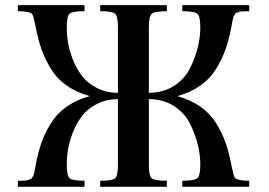

<svg xmlns="http://www.w3.org/2000/svg" viewBox="-20 -720 1038 740"><path d="M553.7 -337.9C590.8 -337.9 623.2 -328.9 650.9 -311C678.5 -293.1 699.2 -270.2 712.9 -242.2C726.6 -214.2 736.5 -187.2 742.7 -161.1C748.9 -135.1 752 -110.4 752 -86.9C752 -58.3 748.4 -40.5 741.2 -33.7C734 -26.9 714.5 -23.4 682.6 -23.4V0H940.4V-23.4C909.8 -23.4 891.3 -27.3 884.8 -35.2C881.5 -39.7 877 -57 871.1 -86.9C865.2 -118.2 857.9 -146.2 849.1 -170.9C840.3 -195.6 828.3 -220.4 813 -245.1C797.7 -269.9 777.3 -291.2 752 -309.1C726.6 -327 696.9 -340.5 663.1 -349.6C696.9 -358.7 726.6 -372.2 752 -390.1C777.3 -408 797.7 -429.5 813 -454.6C828.3 -479.7 840.3 -504.6 849.1 -529.3C857.9 -554 865.2 -582 871.1 -613.3C871.7 -616.5 872.7 -621.7 874 -628.9C875.3 -636.1 876.1 -640.5 876.5 -642.1C876.8 -643.7 877.6 -647 878.9 -651.9C880.2 -656.7 881.3 -659.5 882.3 -660.2C883.3 -660.8 884.6 -662.8 886.2 -666C887.9 -669.3 889.8 -670.9 892.1 -670.9C894.4 -670.9 896.8 -671.7 899.4 -673.3C902 -675 905.4 -675.8 909.7 -675.8C913.9 -675.8 918.5 -675.9 923.3 -676.3C928.2 -676.6 933.9 -676.8 940.4 -676.8V-700.2H682.6V-676.8C714.5 -676.8 734 -673.3 741.2 -666.5C748.4 -659.7 752 -641.9 752 -613.3C752 -589.8 748.9 -565.1 742.7 -539.1C736.5 -513 726.6 -486 712.9 -458C699.2 -430 678.5 -407.1 650.9 -389.2C623.2 -371.3 590.8 -362.3 553.7 -362.3V-613.3C553.7 -641.9 557.3 -659.7 564.5 -666.5C571.6 -673.3 591.1 -676.8 623 -676.8V-700.2H366.2V-676.8C397.5 -676.8 416.7 -673.5 423.8 -667C431 -660.5 434.6 -642.6 434.6 -613.3V-362.3C404.6 -362.3 377.6 -368.5 353.5 -380.9C329.4 -393.2 310.4 -408.5 296.4 -426.8C282.4 -445 270.7 -466 261.2 -489.7C251.8 -513.5 245.4 -535.5 242.2 -555.7C238.9 -575.8 237.3 -595.1 237.3 -613.3C237.3 -642.6 240.9 -660.5 248 -667C255.2 -673.5 274.4 -676.8 305.7 -676.8V-700.2H48.8V-676.8C79.4 -676.8 98 -672.9 104.5 -665C107.7 -660.5 112.3 -643.2 118.2 -613.3C124 -582 131.3 -554 140.1 -529.3C148.9 -504.6 161 -479.7 176.3 -454.6C191.6 -429.5 211.9 -408 237.3 -390.1C262.7 -372.2 292.3 -358.7 326.2 -349.6C292.3 -340.5 262.7 -327 237.3 -309.1C211.9 -291.2 191.6 -269.9 176.3 -245.1C161 -220.4 148.9 -195.6 140.1 -170.9C131.3 -146.2 124 -118.2 118.2 -86.9C117.5 -83.7 116.5 -78.5 115.2 -71.3C113.9 -64.1 113.1 -59.7 112.8 -58.1C112.5 -56.5 111.7 -53.2 110.4 -48.3C109 -43.5 107.9 -40.7 106.9 -40C106 -39.4 104.7 -37.4 103 -34.2C101.4 -30.9 99.4 -29.3 97.2 -29.3C94.9 -29.3 92.4 -28.5 89.8 -26.9C87.2 -25.2 83.8 -24.4 79.6 -24.4C75.4 -24.4 70.8 -24.3 65.9 -23.9C61 -23.6 55.3 -23.4 48.8 -23.4V0H305.7V-23.4C274.4 -23.4 255.2 -26.7 248 -33.2C240.9 -39.7 237.3 -57.6 237.3 -86.9C237.3 -105.1 238.9 -124.3 242.2 -144.5C245.4 -164.7 251.8 -186.7 261.2 -210.4C270.7 -234.2 282.4 -255.2 296.4 -273.4C310.4 -291.7 329.4 -307 353.5 -319.3C377.6 -331.7 404.6 -337.9 434.6 -337.9V-85.9C434.6 -57.3 431.2 -39.7 424.3 -33.2C417.5 -26.7 398.1 -23.4 366.2 -23.4V0H623V-23.4C591.1 -23.4 571.6 -26.7 564.5 -33.2C557.3 -39.7 553.7 -57.3 553.7 -85.9Z"/></svg>

Font: TriodPostnaja
Style: Medium
Weight: 500
Version: 20110805; ttfautohint (v0.96) -l 8 -r 50 -G 200 -x 14 -w "G"